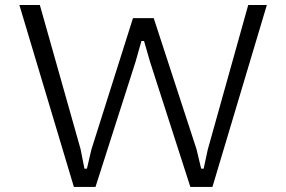

<svg xmlns="http://www.w3.org/2000/svg" viewBox="-20 -735 1125 755"><path d="M136.7 -715.3 296.9 -148.4 312 -71.8H321.8L339.4 -147L502.9 -663.6H584.5L752.9 -147.9L771 -71.8H780.8L796.9 -146.5L956.1 -715.3H1029.3L815.4 0H728.5L569.8 -492.7L546.4 -573.7H536.1L513.2 -492.7L355.5 0H270.5L56.2 -715.3Z"/></svg>

Font: Proza Libre
Style: Light
Weight: 300
Designer: Jasper de Waard
Foundry: Jasper de Waard
Version: Version 1.000; ttfautohint (v1.4.1.8-43bc)